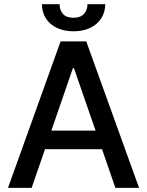

<svg xmlns="http://www.w3.org/2000/svg" viewBox="-20 -907 709 927"><path d="M18.6 0 272.5 -707H396.5L651.4 0H537.1L472.7 -186.5H197.3L132.8 0ZM441.4 -276.4 336.9 -578.1H332L228 -276.4ZM335 -755.9Q289.1 -755.9 254.4 -772.5Q219.7 -789.1 201.2 -818.6Q182.6 -848.1 182.6 -886.7H267.6Q267.6 -858.4 283.9 -839.8Q300.3 -821.3 335 -821.3Q368.7 -821.3 385.5 -840.1Q402.3 -858.9 402.3 -886.7H488.3Q487.8 -848.1 469 -818.6Q450.2 -789.1 415.5 -772.5Q380.9 -755.9 335 -755.9Z"/></svg>

Font: Pretendard Std Medium
Style: Regular
Weight: 500
Designer: Base glyphs from Inter by Rasmus Andersson; Hangeul glyphs from Noto Sans CJK(Source Han Sans) by Jang Soo-young and Kan
Foundry: Kil Hyung-jin
Version: Version 1.309